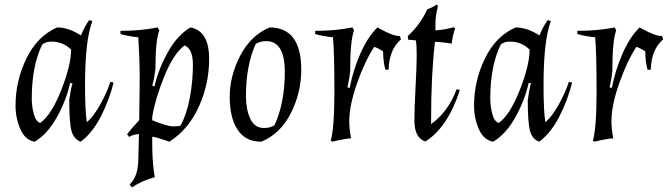

<svg xmlns="http://www.w3.org/2000/svg" viewBox="-20 -605 2921 840"><path d="M48 -143Q48 -251 95.5 -349Q143 -447 230 -485Q280 -485 334 -450Q350 -489 370 -517L384 -513Q352 -428 352 -234Q352 -117 360 -70Q390 -96 419 -148.5Q448 -201 463 -247L477 -244Q458 -167 421 -95Q384 -23 333 15Q303 4 293 -31.5Q283 -67 283 -167Q288 -208 297 -241L287 -242Q269 -164 228.5 -91.5Q188 -19 132 15Q90 8 69 -40Q48 -88 48 -143ZM119 -174Q119 -141 127.5 -107.5Q136 -74 156 -67Q205 -102 248 -211Q291 -320 291 -388Q256 -423 205 -423Q178 -423 164 -409Q119 -315 119 -174Z M895 -347Q895 -238 850 -138.5Q805 -39 721 15L698 7Q663 -5 646 -7V15Q646 93 653 143L657 170Q600 186 557 215L547 202Q583 169 585 98L588 -18Q564 -18 545 -6L536 -17Q553 -41 589 -79L591 -236Q591 -247 591 -293Q591 -339 585 -442Q547 -445 507 -456V-470Q596 -470 670 -485L677 -472Q660 -428 660 -303Q655 -262 646 -229L656 -228Q674 -305 715 -378Q756 -451 813 -485Q895 -470 895 -347ZM646 -79Q711 -52 738 -52Q765 -52 770 -56Q797 -105 810.5 -177.5Q824 -250 824 -321.5Q824 -393 787 -406Q739 -370 699 -271.5Q659 -173 646 -93Z M1181 -57Q1226 -155 1226 -290Q1226 -425 1145 -425Q1118 -425 1099 -413Q1056 -319 1056 -184Q1056 -128 1074.5 -86.5Q1093 -45 1135 -45Q1162 -45 1181 -57ZM1159 -485Q1298 -485 1298 -300Q1298 -199 1252 -109Q1206 -19 1123 15Q1054 15 1019.5 -37.5Q985 -90 985 -181Q985 -272 1030.5 -360.5Q1076 -449 1159 -485Z M1656 -381Q1631 -396 1617 -400Q1575 -335 1541.5 -239Q1508 -143 1508 -74Q1508 -42 1516 0Q1487 2 1433 15L1427 10Q1443 -45 1443 -207.5Q1443 -370 1437 -442Q1399 -445 1359 -456V-470Q1448 -470 1522 -485L1529 -472Q1512 -428 1512 -296Q1510 -267 1500 -222L1510 -221Q1524 -295 1555.5 -368Q1587 -441 1631 -485L1644 -478Q1700 -447 1730 -447L1734 -432Q1683 -390 1680 -300H1666Q1656 -338 1656 -381Z M1883 -422Q1866 -280 1866 -78V-62Q1941 -116 1978 -215L1992 -211Q1938 -46 1841 14Q1793 -2 1793 -77Q1793 -131 1798 -223Q1803 -315 1803 -361Q1803 -407 1800 -428Q1782 -431 1766 -431L1764 -447Q1820 -499 1849 -564Q1875 -574 1890 -585L1896 -580Q1885 -531 1885 -505Q1885 -479 1885 -472Q1927 -475 1966 -486L1971 -480Q1960 -448 1956 -414Q1917 -421 1883 -422Z M2054 -143Q2054 -251 2101.5 -349Q2149 -447 2236 -485Q2286 -485 2340 -450Q2356 -489 2376 -517L2390 -513Q2358 -428 2358 -234Q2358 -117 2366 -70Q2396 -96 2425 -148.5Q2454 -201 2469 -247L2483 -244Q2464 -167 2427 -95Q2390 -23 2339 15Q2309 4 2299 -31.5Q2289 -67 2289 -167Q2294 -208 2303 -241L2293 -242Q2275 -164 2234.5 -91.5Q2194 -19 2138 15Q2096 8 2075 -40Q2054 -88 2054 -143ZM2125 -174Q2125 -141 2133.5 -107.5Q2142 -74 2162 -67Q2211 -102 2254 -211Q2297 -320 2297 -388Q2262 -423 2211 -423Q2184 -423 2170 -409Q2125 -315 2125 -174Z M2803 -381Q2778 -396 2764 -400Q2722 -335 2688.5 -239Q2655 -143 2655 -74Q2655 -42 2663 0Q2634 2 2580 15L2574 10Q2590 -45 2590 -207.5Q2590 -370 2584 -442Q2546 -445 2506 -456V-470Q2595 -470 2669 -485L2676 -472Q2659 -428 2659 -296Q2657 -267 2647 -222L2657 -221Q2671 -295 2702.5 -368Q2734 -441 2778 -485L2791 -478Q2847 -447 2877 -447L2881 -432Q2830 -390 2827 -300H2813Q2803 -338 2803 -381Z"/></svg>

Font: Almendra
Style: Italic
Weight: 400
Italic angle: -12°
Designer: Ana Sanfelippo
Foundry: Ana Sanfelippo
Version: Version 1.004